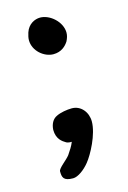

<svg xmlns="http://www.w3.org/2000/svg" viewBox="-92 -479 433 647"><g transform="rotate(-15 125.0 -156.0)"><path d="M126 -301C154 -301 170 -317 179 -331C184 -341 187 -350 187 -360C187 -398 148 -432 114 -432C95 -432 72 -421 63 -394C60 -384 58 -376 58 -368C58 -330 94 -301 126 -301ZM109 0C103 15 96 25 86 40C76 54 45 75 45 86C45 107 48 120 82 120C99 120 123 102 139 82C158 59 192 -4 192 -49C192 -81 170 -109 138 -109C121 -109 98 -105 84 -98C68 -91 60 -74 59 -55C59 -22 79 -10 89 -4C96 1 109 0 109 0Z"/></g></svg>

Font: Itim
Style: Regular
Weight: 400
Designer: CadsonDemak Team
Foundry: Pablo Impallari
Version: Version 1.002;PS 001.002;hotconv 1.0.88;makeotf.lib2.5.64775